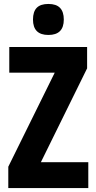

<svg xmlns="http://www.w3.org/2000/svg" viewBox="-20 -952 488 972"><path d="M427 0H22V-108L257 -584H27V-714H421V-606L187 -131H427ZM225 -932Q265 -932 284 -912Q303 -892 303 -853Q303 -814 283.5 -794.5Q264 -775 225 -775Q186 -775 166.5 -794.5Q147 -814 147 -853Q147 -893 166 -912.5Q185 -932 225 -932Z"/></svg>

Font: Noto Sans Khmer ExtraCondensed ExtraBold
Style: Regular
Weight: 800
Width: 2
Designer: Danh Hong and the Monotype Design Team
Foundry: Monotype Imaging Inc.
Version: Version 2.004